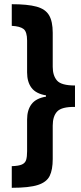

<svg xmlns="http://www.w3.org/2000/svg" viewBox="-20 -735 387 914"><path d="M36 56Q69 55 84.5 48Q100 41 104.5 26Q109 11 109 -15V-166Q109 -211 130 -239Q151 -267 199 -275V-281Q151 -289 130 -317Q109 -345 109 -390V-542Q109 -584 92 -597Q75 -610 36 -612V-715Q111 -715 153.5 -703.5Q196 -692 213.5 -662.5Q231 -633 231 -579V-417Q231 -375 251.5 -351.5Q272 -328 337 -328V-226Q274 -227 252.5 -204.5Q231 -182 231 -137V22Q231 73 216.5 102.5Q202 132 160.5 145.5Q119 159 36 159Z"/></svg>

Font: Noto Sans Gujarati UI ExtraCondensed
Style: Bold
Weight: 700
Width: 2
Designer: Jelle Bosma - Monotype Design Team, Universal Thirst
Foundry: Monotype Imaging Inc.
Version: Version 2.106; ttfautohint (v1.8.4.7-5d5b)